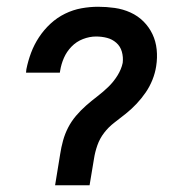

<svg xmlns="http://www.w3.org/2000/svg" viewBox="-20 -548 540 568"><path d="M143 0 158 -92Q161 -112 166.5 -132Q172 -152 181.5 -170.5Q191 -189 205 -205.5Q219 -222 235 -236Q251 -250 268 -263Q285 -276 300.5 -291Q316 -306 327.5 -324.5Q339 -343 343 -362Q345 -379 340.5 -395Q336 -411 324 -421.5Q312 -432 296.5 -436Q281 -440 264 -440Q245 -440 225.5 -432.5Q206 -425 191.5 -410Q177 -395 169 -376.5Q161 -358 158 -339L157 -333H57L58 -343Q63 -368 72 -392Q81 -416 95.5 -438Q110 -460 129.5 -478Q149 -496 172.5 -507.5Q196 -519 221 -523.5Q246 -528 270 -528Q295 -528 319.5 -524.5Q344 -521 366 -511Q388 -501 404.5 -484.5Q421 -468 431 -447Q441 -426 443.5 -401.5Q446 -377 442 -352Q439 -332 431 -312Q423 -292 411 -274.5Q399 -257 384 -241Q369 -225 352 -211.5Q335 -198 318 -185Q301 -172 288 -155Q275 -138 268 -118Q261 -98 258 -78L245 0Z"/></svg>

Font: Iosevka Term Curly SmBd Obl
Style: Regular
Weight: 600
Italic angle: -9°
Designer: Belleve Invis
Foundry: Belleve Invis
Version: Version 32.3.0